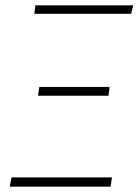

<svg xmlns="http://www.w3.org/2000/svg" viewBox="-20 -702 527 722"><path d="M473 -650H109L113 -682H481ZM388 -342H123L128 -375H392ZM396 0H17L23 -35H401Z"/></svg>

Font: FiraGO UltraLight
Style: Italic
Weight: 200
Italic angle: -8°
Designer: bBox Type GmbH
Foundry: bBox Type GmbH
Version: Version 1.001